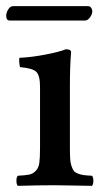

<svg xmlns="http://www.w3.org/2000/svg" viewBox="-28 -602 335 624"><path d="M199.2 -319.8V-122.1Q199.2 -100.6 200 -86.9Q200.7 -73.2 204.3 -62.5Q208 -51.8 211.9 -46.6Q215.8 -41.5 225.3 -37.8Q234.9 -34.2 244.1 -33Q253.4 -31.7 271 -30.8Q275.4 -26.4 275.4 -14.4Q275.4 -2.4 271 2Q252 1.5 211.2 1Q170.4 0.5 149.9 0Q102.1 0 29.8 2Q25.4 -2.4 25.4 -14.4Q25.4 -26.4 29.8 -30.8Q55.7 -32.2 67.4 -34.7Q79.1 -37.1 88.4 -46.9Q97.7 -56.6 99.9 -73.2Q102.1 -89.8 102.1 -122.1V-319.8Q102.1 -356.4 90.1 -368.4Q78.1 -380.4 37.1 -383.8Q35.6 -388.7 34.7 -398.4Q33.7 -408.2 35.2 -414.1Q75.2 -416 119.6 -424.6Q164.1 -433.1 186 -441.9Q203.1 -441.9 203.1 -432.1Q199.2 -391.1 199.2 -319.8ZM248 -535.2H3.9Q-7.8 -535.2 -7.8 -550.8Q-7.8 -561 -1.2 -571.5Q5.4 -582 14.2 -582H257.8Q264.6 -582 268.3 -576.7Q272 -571.3 272 -565.9Q272 -556.2 264.6 -545.7Q257.3 -535.2 248 -535.2Z"/></svg>

Font: Common Serif Medium
Style: Regular
Weight: 500
Designer: Philipp H. Poll, Khaled Hosny
Foundry: Stefan Peev, Context Ltd.
Version: Version 1.026